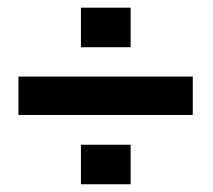

<svg xmlns="http://www.w3.org/2000/svg" viewBox="-20 -558 553 498"><path d="M318.8 -182.6V-80.1H189.9V-182.6ZM480 -359.4V-259.8H27.8V-359.4ZM318.8 -538.1V-435.5H189.9V-538.1Z"/></svg>

Font: Yantramanav
Style: Bold
Weight: 700
Version: Version 1.001;PS 1.0;hotconv 1.0.72;makeotf.lib2.5.5900; ttf